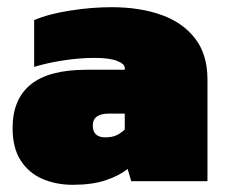

<svg xmlns="http://www.w3.org/2000/svg" viewBox="-20 -504 627 534"><path d="M182 10Q137 10 99 -6Q61 -22 38 -57Q15 -92 15 -148Q15 -228 65.5 -269Q116 -310 221 -310H327V-315Q327 -326 306 -334.5Q285 -343 242 -343Q204 -343 159.5 -336.5Q115 -330 75 -318V-448Q114 -465 174.5 -474.5Q235 -484 290 -484Q369 -484 429 -462.5Q489 -441 523 -396.5Q557 -352 557 -283V0H345L335 -34Q311 -15 273.5 -2.5Q236 10 182 10ZM273 -122Q292 -122 304.5 -128Q317 -134 327 -144V-188H283Q238 -188 238 -155Q238 -122 273 -122Z"/></svg>

Font: Boz Display
Style: Regular
Weight: 900
Version: Version 2.000; ttfautohint (v1.8.3)